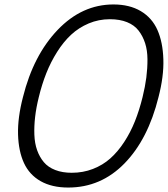

<svg xmlns="http://www.w3.org/2000/svg" viewBox="-20 -840 763 870"><path d="M626 -399.9Q637.7 -447.3 643.1 -489Q648.4 -530.8 648.2 -571.5Q647.9 -612.3 637.5 -644.5Q627 -676.8 607.9 -701.4Q588.9 -726.1 555.9 -739.5Q522.9 -752.9 478 -752.9Q427.2 -752.9 382.1 -733.9Q336.9 -714.8 302.2 -682.6Q267.6 -650.4 238.8 -604.7Q210 -559.1 189.9 -508.5Q169.9 -458 155.8 -399.9Q144 -352.5 139.2 -310.5Q134.3 -268.6 135.7 -229.5Q137.2 -190.4 148.2 -159.4Q159.2 -128.4 178.7 -105.2Q198.2 -82 230.5 -69.6Q262.7 -57.1 305.2 -57.1Q356.4 -57.1 401.1 -74.5Q445.8 -91.8 480 -122.3Q514.2 -152.8 542.7 -196.5Q571.3 -240.2 591.3 -290.3Q611.3 -340.3 626 -399.9ZM698.2 -399.9Q650.9 -209 544.2 -99.6Q437.5 9.8 289.1 9.8Q215.3 9.8 164.3 -19Q113.3 -47.9 88.6 -101.3Q64 -154.8 61.8 -230.5Q59.6 -306.2 84 -399.9Q131.3 -589.8 241.5 -704.8Q351.6 -819.8 494.1 -819.8Q566.9 -819.8 617.9 -789.6Q668.9 -759.3 693.4 -704.1Q717.8 -648.9 720.2 -571.5Q722.7 -494.1 698.2 -399.9Z"/></svg>

Font: Sinkin Sans 300 Light Italic
Style: Regular
Weight: 300
Italic angle: -112°
Designer: Keith Bates
Foundry: K-Type
Version: Sinkin Sans (version 1.0)  by Keith Bates   •   © 2014   www